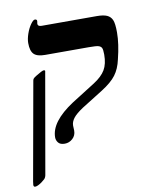

<svg xmlns="http://www.w3.org/2000/svg" viewBox="-96 -652 717 907"><g transform="rotate(-10 263.0 -199.0)"><path d="M134.8 -344.2Q140.1 -344.2 140.1 -339.8L55.2 145Q52.7 156.7 45.9 163.1Q39.1 169.4 31 175.3Q22.9 181.2 14.2 185.5Q5.4 189.9 -1 189.9Q-8.8 189.9 -8.8 180.2L-6.8 164.1L76.2 -300.8Q77.1 -309.1 80.1 -313.5Q83 -317.9 96.2 -325.9Q109.4 -334 120.1 -339.6Q130.9 -345.2 134.8 -344.2ZM424.8 -553.2Q456.5 -553.2 473.6 -545.7Q490.7 -538.1 498.3 -521Q505.9 -503.9 505.9 -460.9Q505.9 -406.2 487.8 -334Q478.5 -290.5 456.5 -261.2Q434.6 -231.9 387.2 -202.1L285.2 -138.2Q252 -116.2 238.5 -98.6Q225.1 -81.1 225.1 -63L226.1 -39.1Q226.1 -15.6 209.7 -0.7Q193.4 14.2 171.9 14.2Q150.4 14.2 141.1 2.7Q131.8 -8.8 131.8 -22.9Q131.8 -97.7 243.2 -170.9L356 -242.2Q395 -267.1 411.6 -295.2Q428.2 -323.2 428.2 -368.2Q428.2 -392.6 423.8 -400.6Q419.4 -408.7 408.2 -411.9Q397 -415 361.8 -415H152.8Q115.2 -415 99.6 -430.4Q84 -445.8 84 -483.9Q84 -503.4 92.5 -528.1Q101.1 -552.7 113.5 -570.3Q126 -587.9 133.8 -587.9Q144 -587.9 144 -579.1L142.1 -565.9Q142.1 -553.2 161.1 -553.2Z"/></g></svg>

Font: Liberation Serif
Style: Bold Italic
Weight: 700
Italic angle: -16.333°
Designer: Steve Matteson
Foundry: Ascender Corporation
Version: Version 2.1.5